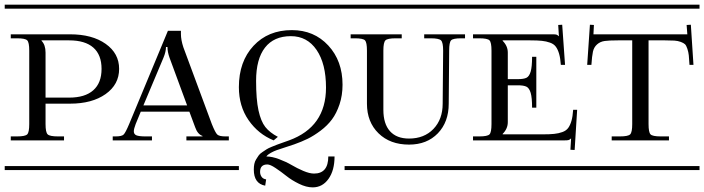

<svg xmlns="http://www.w3.org/2000/svg" viewBox="-29 -728 3015 822"><path d="M-8.8 -708H516.1V-690.9H-8.8ZM-8.8 -17.1H516.1V0H-8.8ZM148.9 -555.2V-553.2Q166 -536.1 166 -502.9V-310.1H267.1Q335 -310.1 370.4 -341.6Q405.8 -373 405.8 -433.1Q405.8 -493.2 370.6 -524.2Q335.4 -555.2 267.1 -555.2ZM17.1 -581.1H271Q365.7 -581.1 423.3 -540.3Q481 -499.5 481 -433.1Q481 -366.2 423.1 -325.2Q365.2 -284.2 271 -284.2H166V-196.8Q166 -161.6 175 -152.8Q184.1 -144 219.2 -144H245.1V-127H17.1V-144H43.9Q79.1 -144 87.6 -152.8Q96.2 -161.6 96.2 -196.8V-511.2Q96.2 -546.4 87.6 -555.2Q79.1 -564 43.9 -564H17.1Z M453.6 -127V-144H465.8Q492.2 -144 500.2 -151.9Q508.3 -159.7 523.9 -196.8L689.9 -596.2H745.6V-590.8V-582Q745.6 -557.6 755.9 -525.9L877.9 -196.8Q892.6 -160.2 901.1 -152.1Q909.7 -144 936 -144H950.7V-127H769V-144H837.9V-146Q816.9 -153.3 806.6 -183.1L781.7 -250H573.7L551.8 -196.8Q543.9 -175.8 543.9 -166Q543.9 -153.3 554.9 -148.7Q565.9 -144 593.8 -144H621.6V-127ZM772 -276.9 696.8 -481Q688 -505.4 688 -526.9H681.6Q681.6 -506.8 670.9 -481L585 -276.9ZM436 -708H968.8V-690.9H436ZM436 -17.1H968.8V0H436Z M1142.6 -127Q1076.7 -153.8 1035.2 -213.6Q993.7 -273.4 993.7 -355Q993.7 -464.4 1056.2 -531.7Q1118.7 -599.1 1220.7 -599.1Q1315.4 -599.1 1376.5 -533.2Q1437.5 -467.3 1437.5 -365.2Q1437.5 -319.8 1424.6 -281.2Q1411.6 -242.7 1392.1 -216.6Q1372.6 -190.4 1343.8 -168.7Q1314.9 -147 1288.6 -134Q1262.2 -121.1 1230.5 -109.9Q1217.8 -105.5 1192.6 -97.4Q1167.5 -89.4 1155.8 -85.2Q1144 -81.1 1130.6 -73.7Q1117.2 -66.4 1111.3 -58.1Q1135.7 -58.1 1166 -46.6Q1196.3 -35.2 1219.5 -21.5Q1242.7 -7.8 1269.5 3.7Q1296.4 15.1 1315.4 15.1Q1376.5 15.1 1376.5 -58.1H1403.3Q1403.3 1.5 1377.4 37.8Q1351.6 74.2 1309.6 74.2Q1282.2 74.2 1251 58.8Q1219.7 43.5 1196.8 25.1Q1173.8 6.8 1150.9 -8.5Q1127.9 -23.9 1115.7 -23.9Q1084.5 -23.9 1084.5 7.8Q1084.5 19.5 1090.8 28.8Q1097.2 38.1 1110.4 40L1106.4 66.9Q1057.6 58.1 1057.6 -2Q1057.6 -15.1 1059.8 -26.1Q1062 -37.1 1067.9 -46.4Q1073.7 -55.7 1078.6 -62.7Q1083.5 -69.8 1094.7 -77.1Q1106 -84.5 1112.5 -88.9Q1119.1 -93.3 1134.5 -99.6Q1149.9 -106 1157 -108.6Q1164.1 -111.3 1182.9 -117.9Q1201.7 -124.5 1208.5 -127Q1366.7 -184.6 1366.7 -353Q1366.7 -455.1 1326.4 -514.2Q1286.1 -573.2 1216.3 -573.2Q1143.6 -573.2 1105.5 -524.2Q1067.4 -475.1 1067.4 -381.8Q1067.4 -302.7 1077.6 -255.6Q1087.9 -208.5 1106.9 -184.3Q1126 -160.2 1160.6 -142.1ZM1448.7 -17.1H1482.4V0H1448.7ZM949.7 -708H1482.4V-690.9H949.7ZM949.7 -17.1H993.7V0H949.7Z M1446.3 -708H1988.3V-690.9H1446.3ZM1446.3 -17.1H1988.3V0H1446.3ZM1472.2 -581.1H1690.9V-564H1665Q1629.9 -564 1621.1 -555.2Q1612.3 -546.4 1612.3 -511.2V-257.8Q1612.3 -197.8 1640.6 -166.3Q1668.9 -134.8 1722.2 -134.8Q1787.1 -134.8 1826.7 -176Q1866.2 -217.3 1866.2 -284.2L1868.2 -511.2Q1868.2 -546.4 1859.1 -555.2Q1850.1 -564 1814.9 -564H1787.1V-581.1H1961.9V-564H1945.3Q1910.6 -564 1902.3 -555.4Q1894 -546.9 1894 -511.2L1892.1 -284.2Q1892.1 -205.6 1845.5 -157.2Q1798.8 -108.9 1722.2 -108.9Q1641.1 -108.9 1591.6 -157.2Q1542 -205.6 1542 -284.2V-511.2Q1542 -546.4 1533.7 -555.2Q1525.4 -564 1490.2 -564H1472.2Z M1996.1 -581.1H2336.9Q2349.1 -581.1 2353.3 -579.8Q2357.4 -578.6 2362.8 -573.2H2363.8L2360.8 -621.1L2377.9 -622.1L2390.1 -450.2H2372.1Q2370.1 -479 2364.7 -497.6Q2359.4 -516.1 2350.8 -527.8Q2342.3 -539.6 2325.9 -545.4Q2309.6 -551.3 2290.8 -553.2Q2272 -555.2 2241.2 -555.2H2123V-553.2Q2145 -531.2 2145 -502.9V-389.2H2188Q2212.9 -389.2 2224.9 -395Q2236.8 -400.9 2242.9 -421.4Q2249 -441.9 2249 -484.9H2267.1V-267.1H2249Q2249 -310.1 2242.9 -330.6Q2236.8 -351.1 2224.9 -356.9Q2212.9 -362.8 2188 -362.8H2145V-205.1Q2145 -176.8 2123 -154.8V-152.8H2293.9Q2324.7 -152.8 2343.5 -154.8Q2362.3 -156.7 2378.7 -162.6Q2395 -168.5 2403.6 -180.2Q2412.1 -191.9 2417.5 -210.4Q2422.9 -229 2424.8 -257.8H2441.9L2431.2 -85.9L2413.1 -86.9L2416 -134.8H2415Q2410.2 -129.9 2405.3 -128.4Q2400.4 -127 2388.2 -127H1996.1V-144H2022.9Q2058.1 -144 2066.7 -152.8Q2075.2 -161.6 2075.2 -196.8V-511.2Q2075.2 -546.4 2066.7 -555.2Q2058.1 -564 2022.9 -564H1996.1ZM1970.2 -708H2477.1V-690.9H1970.2ZM1970.2 -17.1H2477.1V0H1970.2Z M2459 -708H2965.8V-690.9H2459ZM2459 -17.1H2965.8V0H2459ZM2511.7 -581.1H2913.6L2910.6 -621.1L2928.7 -622.1L2939.9 -450.2H2922.9Q2921.4 -477.1 2919.9 -491Q2918.5 -504.9 2913.8 -519Q2909.2 -533.2 2903.6 -538.6Q2897.9 -543.9 2885.5 -548.6Q2873 -553.2 2858.2 -554.2Q2843.3 -555.2 2817.9 -555.2H2747.6V-196.8Q2747.6 -161.6 2756.1 -152.8Q2764.6 -144 2799.8 -144H2835V-127H2589.8V-144H2625Q2660.2 -144 2668.9 -152.8Q2677.7 -161.6 2677.7 -196.8V-555.2H2616.7Q2578.6 -555.2 2559.6 -552.5Q2540.5 -549.8 2527.1 -537.8Q2513.7 -525.9 2509.5 -506.8Q2505.4 -487.8 2502.9 -450.2H2484.9L2496.6 -622.1L2513.7 -621.1Z"/></svg>

Font: FoglihtenFr01
Style: Regular
Weight: 500
Version: Version 0.68